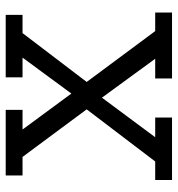

<svg xmlns="http://www.w3.org/2000/svg" viewBox="5 -628 623 673"><g transform="rotate(-90 316.5 -291.5)"><path d="M22 0V-59H87L281 -314L278 -288L103 -524H38V-583H268V-524H199L336 -338L309 -331L451 -524H382V-583H601V-524H537L355 -285L351 -319L544 -59H609V0H378V-59H447L298 -263L325 -265L172 -59H241V0Z"/></g></svg>

Font: Rokkitt SemiBold
Style: Regular
Weight: 400
Version: Version 3.103